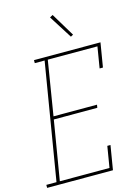

<svg xmlns="http://www.w3.org/2000/svg" viewBox="-169 -1037 808 1113"><g transform="rotate(-15 235.5 -480.0)"><path d="M-29 0V-18H32L148 -717H89V-735H488L464 -590H444L465 -717H167L114 -391H375L372 -373H111L52 -18H350L371 -145H390L366 0ZM331 -811 243 -950 261 -960 346 -819Z"/></g></svg>

Font: Iosevka Slab Thin Oblique
Style: Regular
Weight: 100
Italic angle: -9°
Monospace: yes
Designer: Belleve Invis
Foundry: Belleve Invis
Version: Version 11.1.0; ttfautohint (v1.8.3)